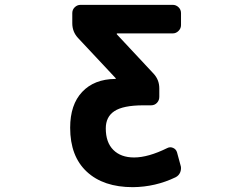

<svg xmlns="http://www.w3.org/2000/svg" viewBox="-20 -567 1040 795"><path d="M530.3 208Q408.2 208 339.4 144Q270.5 80.1 270.5 -38.1Q270.5 -133.8 320.3 -186.5Q370.1 -239.3 457 -240.2Q459 -240.2 459.5 -241.2Q460 -242.2 459 -243.2L302.7 -410.2Q279.3 -435.5 279.3 -470.7V-512.7Q279.3 -527.3 289.6 -537.1Q299.8 -546.9 313.5 -546.9H695.3Q709 -546.9 719.2 -537.1Q729.5 -527.3 729.5 -512.7V-462.9Q729.5 -449.2 719.2 -439Q709 -428.7 695.3 -428.7H465.8Q463.9 -428.7 463.4 -427.2Q462.9 -425.8 463.9 -424.8L616.2 -261.7Q639.6 -236.3 639.6 -201.2V-166Q639.6 -151.4 629.9 -141.1Q620.1 -130.9 605.5 -130.9H574.2Q489.3 -130.9 453.1 -106.4Q418 -83 418 -35.2Q418 22.5 449.2 53.7Q480.5 85 535.2 85Q593.8 85 672.9 45.9Q684.6 40 696.8 45.4Q709 50.8 712.9 63.5L727.5 117.2Q729.5 123 729.5 128.9Q729.5 137.7 726.6 145.5Q720.7 160.2 707 167Q624 207 530.3 208Z"/></svg>

Font: Rounded-L Mgen+ 1mn bold
Style: Bold
Weight: 700
Designer: [Source Han Sans]
Ryoko NISHIZUKA  (kana & ideographs); Paul D. Hunt (Latin, Greek & Cyrillic); Wenlong ZHANG  (bopomofo
Version: Version 1.059.20150602